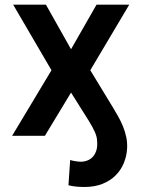

<svg xmlns="http://www.w3.org/2000/svg" viewBox="-20 -565 588 799"><path d="M194.2 -272.7 34.8 -545.5H171.2L275.6 -360.1L381.7 -545.5H517.8L355.8 -272.7L446 -124.3Q447.1 -122.5 448 -121.1Q448.9 -119.7 449.9 -117.9Q460.6 -99.8 471.8 -80.3Q483 -60.7 491.7 -39.4Q500.4 -18.1 505.3 5Q510.3 28.1 508.9 53.3Q507.1 85.2 495 114.2Q483 143.1 460.9 165.1Q438.9 187.1 406.4 200.1Q373.9 213.1 331.3 213.1Q313.2 213.1 297.9 211.6Q282.7 210.2 264.9 206L272 100.9Q275.9 102.3 281.6 103.5Q287.3 104.8 293.5 105.8Q299.7 106.9 305.9 107.4Q312.1 108 316.4 108Q330.6 108 343.8 102.8Q356.9 97.7 366.5 87.2Q376.1 76.7 381 60.9Q386 45.1 384.2 24.1Q384.2 14.6 381.9 5.1Q379.6 -4.3 375.2 -14.7Q370.7 -25.2 364 -37.5Q357.2 -49.7 348 -64.6L275.6 -179.7L166.9 0H30.5Z"/></svg>

Font: Interop SemBd
Style: Regular
Weight: 600
Designer: Rasmus Andersson, Google, Jang Haemin
Foundry: jhaemin
Version: Version 1.008